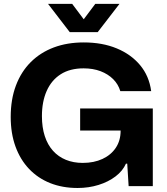

<svg xmlns="http://www.w3.org/2000/svg" viewBox="-20 -956 856 986"><path d="M378.6 9.4Q301 9.4 237.9 -15.6Q174.9 -40.7 129.4 -88.4Q84 -136.1 59.5 -203.6Q35 -271 35 -355.4Q35 -445.9 61.8 -516.9Q88.6 -587.9 138.1 -637.2Q187.7 -686.6 256.5 -712.4Q325.3 -738.1 410 -738.1Q505.4 -738.1 579.2 -707.6Q653 -677.1 699.5 -621.4Q746 -565.6 756.4 -487.9H597.9Q587.4 -523.4 561.1 -549.6Q534.9 -575.7 496.3 -590.4Q457.7 -605 409.3 -605Q339 -605 291.4 -574.4Q243.9 -543.9 219.6 -488.7Q195.3 -433.6 195.3 -359.7Q195.3 -301.9 210 -257Q224.7 -212.1 252.2 -181.6Q279.7 -151 318.5 -135.2Q357.3 -119.4 405 -119.4Q462.6 -119.4 506.5 -139.9Q550.4 -160.4 574.9 -197.4Q599.4 -234.3 599.4 -284.4V-314.7L631.3 -285.7H391.6V-398.9H764.7V0H640.6L633.4 -115.4H626.7Q610.4 -78.3 573.4 -50.1Q536.4 -22 486.1 -6.3Q435.9 9.4 378.6 9.4ZM338.3 -790.9 226.7 -936.1H350.7L410 -857L469.3 -936.1H593.6L481.7 -790.9Z"/></svg>

Font: Mona Sans ExtraLight
Style: Regular
Weight: 200
Designer: Deni Anggara
Foundry: GitHub
Version: Version 2.000